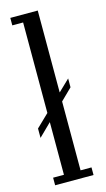

<svg xmlns="http://www.w3.org/2000/svg" viewBox="-118 -791 459 831"><g transform="rotate(-15 112.0 -375.0)"><path d="M20.5 0V-34H69V-270L12.5 -214.5V-256.5L69 -311V-716.5H20.5V-750H143.5V-383L194.5 -432V-392.5L143.5 -342.5V-34H192.5V0Z"/></g></svg>

Font: Imbue 10pt
Style: Regular
Weight: 400
Designer: Tyler Finck
Foundry: Etcetera Type Company
Version: Version 1.102; ttfautohint (v1.8.3)